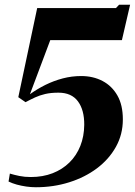

<svg xmlns="http://www.w3.org/2000/svg" viewBox="-20 -777 568 808"><path d="M21.5 -46.5Q39.5 -41 61.5 -36.5Q83.5 -32 109.5 -32Q160.5 -32 201.5 -48Q242.5 -64 272.2 -93.2Q302 -122.5 318 -162.8Q334 -203 334.5 -251.5Q335 -314 308 -350.5Q281 -387 226 -387Q194 -387 170.5 -381.5Q147 -376 127.5 -367Q108 -358 87.5 -347L57 -368L136.5 -743H468L481 -757H527.5L493 -608H191.5L106 -380.5Q136.5 -402.5 171.2 -419.8Q206 -437 244 -447Q282 -457 321.5 -457Q372 -457 411.5 -436.2Q451 -415.5 474 -375.2Q497 -335 497 -274.5Q497 -211.5 467.8 -159Q438.5 -106.5 387.8 -68.5Q337 -30.5 271 -9.8Q205 11 131 11Q111 11 90.2 8Q69.5 5 50.5 -0.2Q31.5 -5.5 16 -13Z"/></svg>

Font: Merriweather 120pt ExtraBold
Style: Italic
Weight: 800
Italic angle: -7.8°
Version: Version 2.101